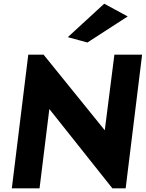

<svg xmlns="http://www.w3.org/2000/svg" viewBox="-20 -1009 789 1039"><path d="M588 10H660L749 -713H599L547 -304L216 -713H133L44 10H194L247 -419ZM347 -808 453 -779 671 -920 544 -989Z"/></svg>

Font: Bluebird
Style: SfBdExtObl
Weight: 700
Designer: Jasper
Foundry: Cannot Into Space Fonts
Version: Version 0.98